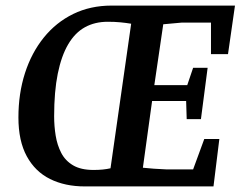

<svg xmlns="http://www.w3.org/2000/svg" viewBox="-20 -668 864 688"><path d="M284 0Q213 0 159.5 -26.5Q106 -53 76 -108Q46 -163 46 -247Q46 -333 69.5 -406Q93 -479 137 -533.5Q181 -588 242.5 -618Q304 -648 380 -648H822L797 -474H736V-587H631L565 -581L533 -363H651L672 -425H724L700 -241H649L647 -306H525L492 -67Q509 -65 531 -63.5Q553 -62 576 -61H672L712 -170H766L745 0ZM315 -59Q333 -59 348 -60.5Q363 -62 376 -65L450 -583Q432 -586 411.5 -588Q391 -590 366 -590Q320 -590 284.5 -570.5Q249 -551 224.5 -509.5Q200 -468 187 -404Q174 -340 174 -251Q174 -216 179.5 -182Q185 -148 199.5 -120Q214 -92 242 -75.5Q270 -59 315 -59Z"/></svg>

Font: Faustina SemiBold
Style: Italic
Weight: 600
Italic angle: -8°
Designer: Alfonso Garcia
Foundry: http://www.omnibus-type.com
Version: Version 1.200